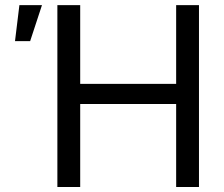

<svg xmlns="http://www.w3.org/2000/svg" viewBox="-20 -748 898 768"><path d="M209.5 0V-727.5H300.8V-412.6H684.6V-727.5H775.9V0H684.6V-332H300.8V0ZM40 -583.5 57.6 -727.5H147.9L100.6 -583.5Z"/></svg>

Font: Inter 20pt
Style: Regular
Weight: 400
Version: Version 4.001;git-66647c0bb